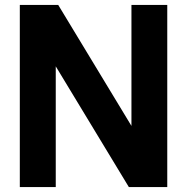

<svg xmlns="http://www.w3.org/2000/svg" viewBox="-20 -760 760 780"><path d="M514 -740H659.5V0H503.5L206.5 -490.5V0H60.5V-740H216.5L514 -248.5Z"/></svg>

Font: Encode Sans Semi Condensed
Style: Bold
Weight: 700
Width: 4
Designer: Multiple Designers
Foundry: Impallari Type
Version: Version 2.000